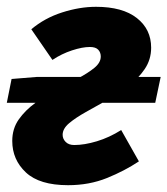

<svg xmlns="http://www.w3.org/2000/svg" viewBox="-28 -532 492 564"><path d="M172 12Q88 12 48 -25.5Q8 -63 8 -118Q8 -154 27 -181Q46 -208 75.5 -229.5Q105 -251 138 -268.5Q171 -286 200.5 -301.5Q230 -317 249 -332.5Q268 -348 268 -366Q268 -378 260.5 -386Q253 -394 236 -394Q214 -394 183.5 -384Q153 -374 126 -356L64 -446Q103 -479 154.5 -495.5Q206 -512 254 -512Q332 -512 374 -479Q416 -446 416 -392Q416 -357 397 -329Q378 -301 348.5 -278.5Q319 -256 286 -237.5Q253 -219 223.5 -202.5Q194 -186 175 -170Q156 -154 156 -136Q156 -124 165 -115Q174 -106 190 -106Q220 -106 256.5 -117Q293 -128 328 -150L380 -58Q338 -30 286 -9Q234 12 172 12ZM-8 -230 6 -300 80 -306H444L428 -230Z"/></svg>

Font: Source Sans 3 Black
Style: Italic
Weight: 900
Italic angle: -11°
Designer: Paul D. Hunt
Foundry: Adobe
Version: Version 3.052;hotconv 1.1.0;makeotfexe 2.6.0